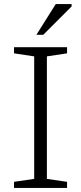

<svg xmlns="http://www.w3.org/2000/svg" viewBox="-20 -932 402 952"><path d="M312.5 -30.5V0H49.5V-30.5L149.5 -45V-652.5L49.5 -667.5V-698H312.5V-667.5L212.5 -652.5V-45ZM160.5 -759.5 256.5 -912H335V-900L194.5 -759.5Z"/></svg>

Font: Newsreader 9pt Light
Style: Regular
Weight: 300
Designer: Hugues Gentile
Foundry: Production Type
Version: Version 1.003